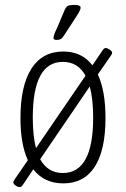

<svg xmlns="http://www.w3.org/2000/svg" viewBox="-20 -738 510 779"><path d="M60 21Q52 21 43 14.5Q34 8 34 1Q34 -2 40 -11L93 -88Q63 -153 63 -259Q63 -390 107.5 -459.5Q152 -529 237 -529Q312 -529 355 -473L397 -535Q402 -543 409 -543Q416 -543 425.5 -536.5Q435 -530 435 -523Q435 -520 429 -511L377 -436Q408 -369 408 -259Q408 -129 364.5 -61.5Q321 6 237 6Q159 6 115 -51L72 13Q67 21 60 21ZM113 -261Q113 -187 126 -137L327 -431Q296 -487 235 -487Q113 -487 113 -261ZM235 -36Q358 -36 358 -261Q358 -337 344 -387L143 -92Q174 -36 235 -36ZM209 -576Q197 -576 197 -584Q197 -590 201.5 -602Q206 -614 210 -621L240 -692Q246 -708 253.5 -713Q261 -718 282 -718Q307 -718 307 -707Q307 -700 300.5 -688.5Q294 -677 282 -659L239 -593Q232 -582 225.5 -579Q219 -576 209 -576Z"/></svg>

Font: Asap Condensed ExtraLight
Style: Regular
Weight: 200
Width: 3
Designer: Pablo Cosgaya
Foundry: Omnibus-Type
Version: Version 3.001; ttfautohint (v1.8.4.7-5d5b)